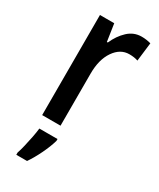

<svg xmlns="http://www.w3.org/2000/svg" viewBox="-197 -613 742 897"><g transform="rotate(30 174.5 -164.5)"><path d="M288 -550Q314 -550 338 -543L326 -443Q306 -450 279 -450Q231 -450 199 -403.5Q167 -357 167 -281V0H68V-540H145L159 -447H164Q183 -491 214.5 -520.5Q246 -550 288 -550ZM186 71Q176 106 156 147.5Q136 189 114 221H56V209Q62 192 68.5 164.5Q75 137 80.5 109Q86 81 88 61H186Z"/></g></svg>

Font: Noto Sans Lao Condensed Medium
Style: Regular
Weight: 500
Width: 3
Designer: Monotype Design Team
Foundry: Monotype Imaging Inc.
Version: Version 2.003; ttfautohint (v1.8.4.7-5d5b)